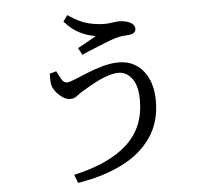

<svg xmlns="http://www.w3.org/2000/svg" viewBox="-59 -884 1117 1019"><g transform="rotate(-5 500.0 -374.0)"><path d="M531 -756Q549 -756 571.5 -759.5Q594 -763 610 -763Q626 -763 644 -758.5Q662 -754 674 -745Q690 -734 690 -717Q690 -689 649 -686Q638 -685 620 -684Q587 -681 528 -657L464 -631Q431 -618 398 -603L378 -640Q442 -675 477 -696Q470 -697 461 -699Q429 -705 391 -724Q353 -743 319 -781L313 -787L336 -820L345 -814Q399 -778 443.5 -767Q488 -756 531 -756ZM303 -464Q316 -464 346 -476Q376 -488 415.5 -504.5Q455 -521 500 -533.5Q545 -546 586 -546Q667 -546 716 -486Q765 -426 765 -325Q765 -213 709.5 -132Q654 -51 555 -1Q456 49 325 71L316 72L299 28L311 25Q492 -17 586.5 -105Q681 -193 681 -336Q681 -414 651.5 -452.5Q622 -491 580 -491Q557 -491 527.5 -482Q498 -473 470 -459Q419 -433 379 -408Q363 -398 348.5 -386.5Q334 -375 314 -375Q294 -375 276.5 -386.5Q259 -398 245 -413Q231 -429 225 -442Q217 -460 217 -476Q216 -480 216 -488.5Q216 -497 217 -518L252 -528Q266 -499 273.5 -486.5Q281 -474 288 -469Q295 -464 303 -464Z"/></g></svg>

Font: Early Summer Mincho Screen
Style: Regular
Weight: 400
Designer: GuiWonder
Version: Version 1.002